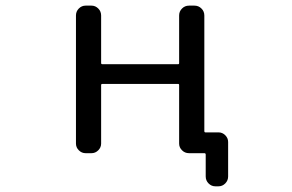

<svg xmlns="http://www.w3.org/2000/svg" viewBox="-20 -567 1040 685"><path d="M345.7 -267.6Q340.8 -267.6 340.8 -263.7V-54.7Q340.8 -41 330.6 -30.8Q320.3 -20.5 306.6 -20.5H285.2Q271.5 -20.5 261.2 -30.8Q251 -41 251 -54.7V-511.7Q251 -526.4 261.2 -536.6Q271.5 -546.9 285.2 -546.9H306.6Q320.3 -546.9 330.6 -536.6Q340.8 -526.4 340.8 -511.7V-341.8Q340.8 -337.9 345.7 -337.9H615.2Q619.1 -337.9 619.1 -341.8V-511.7Q619.1 -526.4 629.4 -536.6Q639.6 -546.9 654.3 -546.9H673.8Q688.5 -546.9 698.7 -536.6Q709 -526.4 709 -511.7V-99.6Q709 -94.7 712.9 -94.7H759.8Q773.4 -94.7 783.7 -84.5Q793.9 -74.2 793.9 -60.5V62.5Q793.9 77.1 783.7 87.4Q773.4 97.7 759.8 97.7H748Q734.4 97.7 724.1 87.4Q713.9 77.1 713.9 62.5V-15.6Q713.9 -20.5 709 -20.5H702.1H671.9H654.3Q639.6 -20.5 629.4 -30.8Q619.1 -41 619.1 -54.7V-263.7Q619.1 -267.6 615.2 -267.6Z"/></svg>

Font: Rounded-L Mgen+ 2m regular
Style: Regular
Weight: 400
Designer: [Source Han Sans]
Ryoko NISHIZUKA  (kana & ideographs); Paul D. Hunt (Latin, Greek & Cyrillic); Wenlong ZHANG  (bopomofo
Version: Version 1.059.20150602